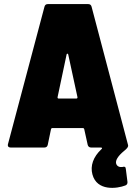

<svg xmlns="http://www.w3.org/2000/svg" viewBox="-20 -720 663 937"><path d="M547 79C542 63 556 41 585 17C600 5 607 -3 605 -12L427 -687C425 -695 420 -700 411 -700H213C204 -700 199 -695 197 -687L19 -17C16 -6 22 0 32 0H196C205 0 211 -4 213 -13L229 -90C230 -93 232 -95 235 -95H385C388 -95 390 -93 391 -90L408 -13C410 -5 416 0 425 0H473C478 0 480 4 476 7C434 46 420 90 431 131C453 214 551 201 592 185C600 182 603 175 602 167L594 104C593 93 587 92 577 95C564 97 551 92 547 79ZM261 -246 305 -454C306 -460 312 -459 313 -454L358 -246C359 -241 356 -239 352 -239H267C263 -239 260 -241 261 -246Z"/></svg>

Font: Barlow Semi Condensed Black
Style: Regular
Weight: 900
Width: 4
Designer: Jeremy Tribby
Foundry: Tribby Type
Version: Version 1.408;PS 001.408;hotconv 1.0.88;makeotf.lib2.5.64775